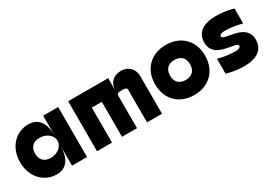

<svg xmlns="http://www.w3.org/2000/svg" viewBox="5 -1081 2340 1663"><g transform="rotate(-30 1175.0 -250.0)"><path d="M250 0C350 0 400 -75 400 -200V0H550V-500H400V-300C400 -425 350 -500 250 -500C125 -500 25 -400 25 -250C25 -100 125 0 250 0ZM175 -250C175 -300 200 -350 275 -350C350 -350 400 -300 400 -250C400 -200 350 -150 275 -150C200 -150 175 -200 175 -250Z M1150 -325V0H1300V-375C1300 -450 1250 -500 1175 -500C1100 -500 1050 -450 1050 -375V-500H650V0H800V-350H900V0H1050V-325C1050 -350 1075 -350 1100 -350C1125 -350 1150 -350 1150 -325Z M1625 0C1775 0 1875 -100 1875 -250C1875 -400 1775 -500 1625 -500C1475 -500 1375 -400 1375 -250C1375 -100 1475 0 1625 0ZM1525 -250C1525 -325 1575 -350 1625 -350C1675 -350 1725 -325 1725 -250C1725 -175 1675 -150 1625 -150C1575 -150 1525 -175 1525 -250Z M2125 0C2250 0 2325 -50 2325 -150C2325 -325 2075 -275 2075 -325C2075 -325 2075 -350 2125 -350C2225 -350 2300 -325 2300 -325V-475C2300 -475 2225 -500 2125 -500C2000 -500 1925 -450 1925 -350C1925 -175 2175 -225 2175 -175C2175 -175 2175 -150 2125 -150C2025 -150 1950 -175 1950 -175V-25C1950 -25 2025 0 2125 0Z"/></g></svg>

Font: LS-VG5000 Bold
Style: Regular
Weight: 400
Designer: Justin Bihan, 2021
Foundry: Justin Bihan, 2021
Version: Version 1.000;Glyphs 3.1.2 (3151)